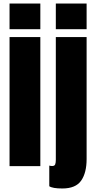

<svg xmlns="http://www.w3.org/2000/svg" viewBox="-20 -943 546 1090"><path d="M34.2 -777.3V-922.9H209V-777.3ZM34.2 0V-732.4H209V0ZM296.9 -777.3V-922.9H471.7V-777.3ZM334 127Q278.3 127 259.8 114.3V-2.9Q268.6 -0.5 275.9 -0.5Q290 -0.5 293.5 -10.3Q296.9 -20 296.9 -35.2V-732.4H471.7V-40Q471.7 38.1 440.7 82.5Q409.7 127 334 127Z"/></svg>

Font: Anton SC
Style: Regular
Weight: 400
Designer: Vernon Adams
Foundry: Vernon Adams
Version: Version 2.116; ttfautohint (v1.8.4.7-5d5b)